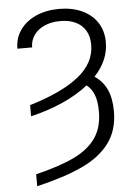

<svg xmlns="http://www.w3.org/2000/svg" viewBox="-61 -762 708 1015"><g transform="rotate(-5 293.0 -255.0)"><path d="M444.3 -513.7Q444.3 -556.6 426.3 -587.9Q408.2 -619.1 373.8 -635.7Q339.4 -652.3 292 -652.3Q244.6 -652.3 208.3 -636.2Q171.9 -620.1 151.9 -591.3Q131.8 -562.5 131.8 -526.4H53.7Q53.7 -582.5 84.2 -625.7Q114.7 -668.9 168.9 -692.9Q223.1 -716.8 292 -716.8Q359.4 -716.8 411.6 -693.1Q463.9 -669.4 493.2 -625Q522.5 -580.6 522.5 -519.5Q522.5 -424.3 446.8 -343.3Q489.7 -315.4 511.5 -268.6Q533.2 -221.7 533.2 -152.3Q533.2 -51.8 482.2 16.4Q431.2 84.5 336.4 128.4Q241.7 172.4 94.7 207V143.6Q221.7 112.8 299.1 75.4Q376.5 38.1 415.3 -18.1Q454.1 -74.2 454.1 -158.2Q454.1 -210.9 441.2 -245.8Q428.2 -280.8 400.9 -301.3Q343.8 -255.9 265.6 -220.9Q187.5 -186 94.7 -164.1V-223.6Q265.6 -274.4 355 -345.5Q444.3 -416.5 444.3 -513.7Z"/></g></svg>

Font: Pretendard Std Light
Style: Regular
Weight: 300
Designer: Base glyphs from Inter by Rasmus Andersson; Hangeul glyphs from Noto Sans CJK(Source Han Sans) by Jang Soo-young and Kan
Foundry: Kil Hyung-jin
Version: Version 1.309